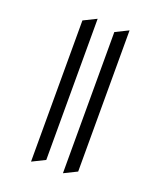

<svg xmlns="http://www.w3.org/2000/svg" viewBox="-165 -825 946 1131"><g transform="rotate(20 308.0 -259.5)"><path d="M167.5 203V-682L248.5 -722V163ZM367.5 203V-682L448.5 -722V163Z"/></g></svg>

Font: Overpass Mono
Style: Regular
Weight: 400
Designer: Delve Withrington, Dave Bailey
Foundry: Delve Fonts LLC
Version: Version 4.000